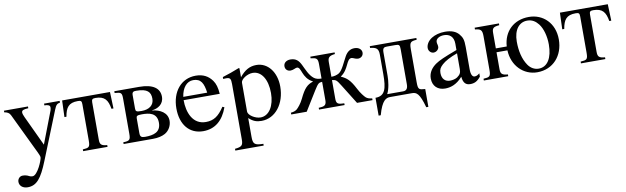

<svg xmlns="http://www.w3.org/2000/svg" viewBox="-43 -927 5255 1612"><g transform="rotate(-10 2584.5 -121.0)"><path d="M483 -450H350V-435C381 -435 398 -427 398 -411C398 -407 397 -392 394 -385L289 -111L169 -367C163 -381 156 -397 156 -408C156 -426 170 -433 213 -435V-450H8V-436C34 -432 51 -423 61 -401L197 -118C216 -78 243 -27 243 -12C243 12 192 134 150 134C144 134 132 133 121 127C103 117 85 114 67 114C43 114 24 135 24 160C24 193 51 218 94 218C170 218 213 165 269 25L433 -384C448 -422 459 -432 483 -435Z M917 -309 912 -450H504L499 -309H516C529 -385 554 -422 632 -422C658 -422 666 -418 666 -390V-79C666 -21 655 -19 604 -15V0H812V-15C761 -19 750 -32 750 -72V-390C750 -414 756 -422 782 -422C862 -422 887 -385 900 -309Z M1232 -237C1283 -242 1335 -271 1335 -336C1335 -408 1278 -450 1160 -450H949V-435C1004 -431 1011 -427 1011 -374V-77C1011 -25 1003 -16 949 -15V0H1200C1241 0 1277 -8 1304 -23C1341 -44 1363 -85 1363 -126C1363 -195 1301 -229 1232 -236ZM1095 -391C1095 -419 1109 -422 1130 -422C1226 -422 1253 -390 1253 -333C1253 -276 1209 -247 1146 -247C1101 -247 1095 -252 1095 -278ZM1095 -193C1095 -212 1101 -219 1143 -219C1202 -219 1272 -211 1272 -125C1272 -45 1211 -28 1137 -28C1105 -28 1095 -37 1095 -68Z M1820 -164C1771 -90 1729 -62 1662 -62C1550 -62 1509 -170 1509 -275H1817C1813 -329 1803 -363 1783 -391C1751 -436 1706 -460 1644 -460C1518 -460 1437 -358 1437 -217C1437 -79 1509 10 1627 10C1727 10 1797 -48 1836 -157ZM1511 -303C1522 -378 1561 -427 1617 -427C1683 -427 1704 -384 1715 -303Z M2017 -458 2011 -460C1958 -439 1922 -426 1867 -409V-393C1876 -394 1883 -394 1892 -394C1926 -394 1933 -384 1933 -337V133C1933 185 1922 196 1863 202V217H2105V202C2030 201 2017 189 2017 126V-33C2053 0 2082 10 2124 10C2243 10 2328 -102 2328 -247C2328 -371 2258 -460 2161 -460C2105 -460 2061 -436 2017 -381ZM2017 -334C2017 -364 2073 -400 2119 -400C2193 -400 2242 -324 2242 -207C2242 -97 2193 -20 2121 -20C2074 -20 2017 -58 2017 -88Z M3071 0V-15C3048 -17 3030 -23 3018 -34C3006 -45 2980 -77 2960 -116C2919 -196 2891 -219 2844 -240V-242C2917 -290 2913 -379 2958 -379C2972 -379 2990 -364 3012 -364C3038 -364 3058 -382 3058 -408C3058 -433 3036 -456 2997 -456C2961 -456 2934 -438 2914 -402C2889 -358 2862 -289 2831 -270C2813 -259 2790 -253 2765 -253V-379C2765 -415 2777 -431 2827 -436V-450H2620V-436C2667 -431 2681 -426 2681 -377V-253C2655 -253 2634 -258 2618 -270C2580 -299 2560 -353 2540 -393C2521 -432 2498 -456 2451 -456C2418 -456 2392 -438 2392 -408C2392 -382 2410 -364 2437 -364C2461 -364 2480 -379 2493 -379C2533 -379 2517 -286 2605 -242V-240C2556 -224 2529 -199 2489 -115C2470 -75 2444 -46 2431 -34C2418 -23 2401 -17 2378 -15V0H2510L2612 -165C2646 -219 2652 -223 2681 -225V-67C2681 -33 2669 -20 2638 -17L2615 -15V0H2833V-15L2813 -16C2773 -18 2765 -32 2765 -67V-225C2800 -220 2803 -218 2837 -164L2939 0Z M3524 -450H3127V-435C3176 -430 3198 -420 3198 -366V-199C3198 -76 3181 -15 3099 -15V137H3117C3151 13 3188 0 3221 0H3407C3445 0 3471 13 3505 137H3523V-15C3472 -19 3462 -19 3462 -82V-366C3462 -425 3473 -431 3524 -435ZM3378 -81C3378 -41 3362 -28 3336 -28H3201C3223 -69 3231 -135 3231 -179V-380C3231 -415 3243 -422 3268 -422H3338C3372 -422 3378 -417 3378 -379Z M3993 -66C3976 -52 3966 -47 3950 -47C3932 -47 3919 -67 3919 -113V-304C3919 -365 3911 -386 3887 -415C3863 -444 3825 -460 3769 -460C3724 -460 3682 -448 3654 -430C3619 -408 3603 -376 3603 -350C3603 -323 3625 -304 3646 -304C3672 -304 3692 -326 3692 -345C3692 -366 3686 -369 3686 -387C3686 -414 3716 -433 3756 -433C3801 -433 3838 -408 3838 -346V-292C3725 -250 3684 -231 3654 -211C3615 -185 3584 -146 3584 -94C3584 -28 3627 10 3689 10C3732 10 3785 -3 3838 -63H3839C3844 -10 3866 10 3903 10C3937 10 3963 0 3993 -38ZM3838 -130C3838 -101 3832 -84 3803 -64C3786 -53 3761 -48 3741 -48C3702 -48 3672 -72 3672 -125C3672 -156 3682 -172 3706 -194C3731 -217 3776 -242 3838 -264Z M4166 -248V-377C4166 -419 4174 -430 4228 -435V-450H4021V-435C4070 -430 4082 -420 4082 -366V-79C4082 -21 4071 -19 4020 -15V0H4228V-15C4177 -19 4166 -32 4166 -72V-215H4259C4264 -83 4358 10 4475 10C4610 10 4700 -92 4700 -231C4700 -369 4606 -460 4484 -460C4355 -460 4267 -376 4259 -248ZM4610 -204C4610 -88 4566 -18 4492 -18C4456 -18 4424 -36 4402 -68C4365 -122 4349 -194 4349 -273C4349 -373 4396 -432 4465 -432C4508 -432 4536 -412 4560 -382C4592 -341 4610 -272 4610 -204Z M5161 -309 5156 -450H4748L4743 -309H4760C4773 -385 4798 -422 4876 -422C4902 -422 4910 -418 4910 -390V-79C4910 -21 4899 -19 4848 -15V0H5056V-15C5005 -19 4994 -32 4994 -72V-390C4994 -414 5000 -422 5026 -422C5106 -422 5131 -385 5144 -309Z"/></g></svg>

Font: XITS Math
Style: Regular
Weight: 400
Designer: MicroPress Inc., with final additions and corrections provided by Coen Hoffman, Elsevier (retired)
Version: Version 1.108